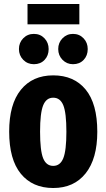

<svg xmlns="http://www.w3.org/2000/svg" viewBox="-20 -926 534 963"><path d="M468 -265Q468 -130 409.5 -56.5Q351 17 247 17Q143 17 84.5 -54.5Q26 -126 26 -266Q26 -403 84.5 -475.5Q143 -548 247 -548Q351 -548 409.5 -477Q468 -406 468 -265ZM181 -266Q181 -170 196.5 -132Q212 -94 247 -94Q282 -94 297.5 -132.5Q313 -171 313 -265Q313 -360 297.5 -398Q282 -436 247 -436Q212 -436 196.5 -397.5Q181 -359 181 -266ZM224 -680Q224 -647 203.5 -625.5Q183 -604 150 -604Q118 -604 96.5 -626Q75 -648 75 -680Q75 -712 96.5 -734Q118 -756 150 -756Q182 -756 203 -734Q224 -712 224 -680ZM420 -680Q420 -647 399.5 -625.5Q379 -604 346 -604Q315 -604 293.5 -626Q272 -648 272 -680Q272 -712 293.5 -734Q315 -756 346 -756Q378 -756 399 -734Q420 -712 420 -680ZM378 -804H118V-906H378Z"/></svg>

Font: Fira Sans Extra Condensed
Style: Bold
Weight: 700
Width: 1
Designer: Carrois Corporate & Edenspiekermann AG
Foundry: Carrois Corporate GbR & Edenspiekermann AG
Version: Version 4.203